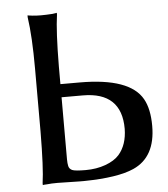

<svg xmlns="http://www.w3.org/2000/svg" viewBox="-53 -795 748 854"><g transform="rotate(-5 320.5 -368.0)"><path d="M101.6 -738.3V-747.1L107.4 -746.1L123 -744.1Q154.3 -740.2 212.9 -744.1L226.6 -746.1L232.4 -747.1V-738.3Q221.7 -666 220.7 -508.8V-429.7H306.6Q530.3 -429.7 585.9 -330.1Q611.3 -285.2 611.3 -209Q611.3 -70.3 510.7 -25.4Q438.5 6.8 288.1 8.8H269.5L169.9 6.8Q140.6 6.8 125 8.8L109.4 9.8L103.5 10.7V2Q113.3 -63.5 114.3 -226.6V-508.8Q114.3 -652.3 101.6 -738.3ZM220.7 -93.8Q220.7 -76.2 223.6 -63.5Q226.6 -50.8 239.3 -44.9Q252 -39.1 299.8 -39.1Q347.7 -39.1 388.2 -53.7Q428.7 -68.4 450.2 -92.8Q487.3 -135.7 488.3 -207Q488.3 -371.1 315.4 -371.1H220.7Z"/></g></svg>

Font: GenEi LateMin P v2
Style: Medium
Weight: 500
Designer: o_tamon (Modified)
Foundry: o_tamon / Adobe Systems Incorporated / FONT 910 / Philipp H. Poll
Version: Version 2.1;Original Version 1.004